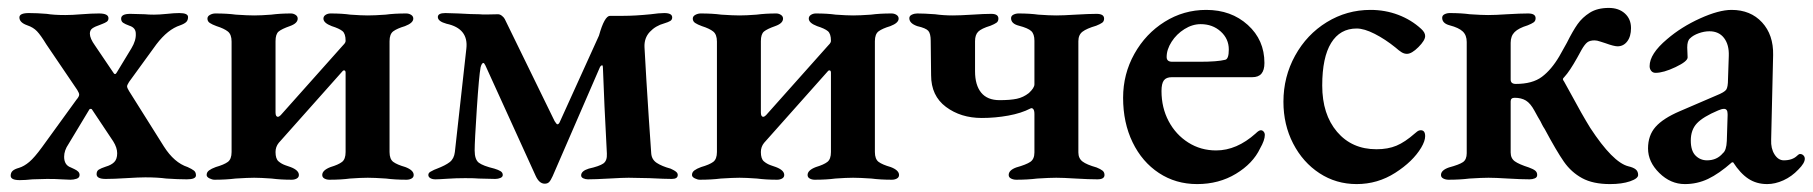

<svg xmlns="http://www.w3.org/2000/svg" viewBox="-20 -451 4579 485"><path d="M7 -7Q7 -15 12 -19.5Q17 -24 28 -27Q41 -31 54 -42Q67 -53 86 -79L173 -199Q180 -207 180 -212Q180 -216 175 -224L97 -339Q83 -362 73.5 -372Q64 -382 49 -387Q29 -394 29 -407Q29 -418 53 -418Q74 -418 98 -416Q116 -413 145 -413Q162 -413 186 -415Q212 -417 230 -417Q254 -417 254 -405Q254 -399 249.5 -396Q245 -393 239.5 -391Q234 -389 232 -388Q220 -384 213.5 -379.5Q207 -375 207 -366Q207 -354 220 -336L266 -268Q268 -264 270.5 -264Q273 -264 275 -268L312 -329Q324 -349 323 -366Q323 -381 307 -386Q296 -390 291 -393.5Q286 -397 286 -404Q286 -416 309 -416L346 -415Q355 -414 369 -414Q382 -414 402 -416Q420 -418 433 -418Q455 -418 455 -408Q455 -400 450.5 -395.5Q446 -391 435 -387Q404 -377 375 -339L306 -244Q301 -236 301 -233Q301 -229 306 -221L394 -81Q420 -40 454 -29Q465 -24 470 -20Q475 -16 475 -8Q475 2 452 2Q430 2 400 0Q378 -3 347 -3Q331 -3 299 -1Q267 1 247 1Q224 1 224 -11Q224 -19 229.5 -22.5Q235 -26 247 -30Q261 -34 268.5 -41.5Q276 -49 276 -64Q276 -78 266 -94L212 -175Q211 -176 209 -176Q207 -176 206 -175L153 -87Q142 -71 142 -55Q142 -34 159 -28Q161 -27 167.5 -24Q174 -21 177.5 -17.5Q181 -14 181 -9Q181 -2 173.5 0.5Q166 3 158 3L135 2Q121 1 99 1L62 2Q44 4 30 4Q7 4 7 -7Z M502 -9Q502 -16 508 -20.5Q514 -25 525 -29Q546 -35 555.5 -42Q565 -49 565 -67V-346Q565 -364 555.5 -371.5Q546 -379 527 -385Q516 -389 510 -393Q504 -397 504 -404Q504 -410 510.5 -413.5Q517 -417 524 -417Q554 -417 576 -414Q606 -412 622 -412Q639 -412 665 -414Q688 -417 715 -417Q721 -417 726.5 -413.5Q732 -410 732 -404Q732 -392 712 -385Q692 -378 684 -371.5Q676 -365 676 -347V-167Q676 -156 682 -156Q685 -156 689 -160L845 -335Q847 -337 850 -340.5Q853 -344 853 -348Q853 -366 845 -372.5Q837 -379 818 -385Q797 -393 797 -404Q797 -410 802.5 -413.5Q808 -417 815 -417Q844 -417 865 -414Q893 -412 909 -412Q926 -412 954 -414Q976 -417 1006 -417Q1013 -417 1018.5 -413.5Q1024 -410 1024 -404Q1024 -393 1003 -385Q983 -379 973.5 -372Q964 -365 964 -347V-67Q964 -49 973.5 -42Q983 -35 1004 -29Q1025 -21 1025 -9Q1025 -3 1019.5 0Q1014 3 1007 3Q978 3 955 0Q925 -2 909 -2Q892 -2 864 0Q842 3 812 3Q805 3 799.5 0Q794 -3 794 -9Q794 -21 815 -29Q835 -35 844 -42Q853 -49 853 -67V-267Q853 -272 850.5 -273Q848 -274 846 -272L684 -90Q676 -80 676 -67Q676 -50 683.5 -43.5Q691 -37 701 -33.5Q711 -30 714 -29Q735 -21 735 -9Q735 -3 729.5 0Q724 3 717 3Q689 3 666 0Q638 -2 622 -2Q607 -2 575 0Q551 3 522 3Q516 3 509 -0.5Q502 -4 502 -9Z M1333 -7 1206 -286Q1203 -292 1201 -292Q1197 -292 1194 -281Q1190 -260 1184.5 -177Q1179 -94 1179 -71Q1179 -48 1189.5 -40Q1200 -32 1229 -25Q1239 -22 1244.5 -18.5Q1250 -15 1250 -9Q1250 -4 1244 -1.5Q1238 1 1231 1L1189 0Q1180 -1 1155 -1Q1132 -1 1110 0.5Q1088 2 1080 2Q1072 2 1067 -1Q1062 -4 1062 -9Q1062 -14 1067 -17Q1072 -20 1076.5 -22Q1081 -24 1084 -25Q1105 -33 1116 -41.5Q1127 -50 1129 -67L1158 -328Q1164 -379 1108 -391Q1086 -397 1086 -408Q1086 -418 1105 -418L1138 -417Q1172 -415 1191 -415Q1198 -414 1214 -414.5Q1230 -415 1238 -415Q1243 -415 1248 -411Q1253 -407 1255 -403L1381 -145Q1386 -137 1388 -137Q1392 -137 1395 -145L1493 -361Q1507 -411 1521 -411H1555Q1584 -411 1624 -415Q1645 -418 1658 -418Q1678 -418 1678 -407Q1678 -401 1673 -398Q1668 -395 1658 -392Q1636 -386 1621.5 -370.5Q1607 -355 1608 -332Q1612 -257 1619 -151L1625 -64Q1626 -48 1639 -39.5Q1652 -31 1674 -25Q1676 -24 1681 -21.5Q1686 -19 1689 -16Q1692 -13 1692 -9Q1692 1 1677 1Q1660 1 1620 -1L1568 -2Q1553 -2 1519 0Q1483 2 1465 2Q1459 2 1453.5 -0.5Q1448 -3 1448 -8Q1448 -19 1467 -25Q1494 -31 1504 -38Q1514 -45 1513 -63Q1506 -193 1503 -280Q1503 -286 1501 -286Q1497 -286 1494 -278L1376 -6Q1371 5 1367 9Q1363 13 1356 13Q1342 13 1333 -7Z M1728 -9Q1728 -16 1734 -20.5Q1740 -25 1751 -29Q1772 -35 1781.5 -42Q1791 -49 1791 -67V-346Q1791 -364 1781.5 -371.5Q1772 -379 1753 -385Q1742 -389 1736 -393Q1730 -397 1730 -404Q1730 -410 1736.5 -413.5Q1743 -417 1750 -417Q1780 -417 1802 -414Q1832 -412 1848 -412Q1865 -412 1891 -414Q1914 -417 1941 -417Q1947 -417 1952.5 -413.5Q1958 -410 1958 -404Q1958 -392 1938 -385Q1918 -378 1910 -371.5Q1902 -365 1902 -347V-167Q1902 -156 1908 -156Q1911 -156 1915 -160L2071 -335Q2073 -337 2076 -340.5Q2079 -344 2079 -348Q2079 -366 2071 -372.5Q2063 -379 2044 -385Q2023 -393 2023 -404Q2023 -410 2028.5 -413.5Q2034 -417 2041 -417Q2070 -417 2091 -414Q2119 -412 2135 -412Q2152 -412 2180 -414Q2202 -417 2232 -417Q2239 -417 2244.5 -413.5Q2250 -410 2250 -404Q2250 -393 2229 -385Q2209 -379 2199.5 -372Q2190 -365 2190 -347V-67Q2190 -49 2199.5 -42Q2209 -35 2230 -29Q2251 -21 2251 -9Q2251 -3 2245.5 0Q2240 3 2233 3Q2204 3 2181 0Q2151 -2 2135 -2Q2118 -2 2090 0Q2068 3 2038 3Q2031 3 2025.5 0Q2020 -3 2020 -9Q2020 -21 2041 -29Q2061 -35 2070 -42Q2079 -49 2079 -67V-267Q2079 -272 2076.5 -273Q2074 -274 2072 -272L1910 -90Q1902 -80 1902 -67Q1902 -50 1909.5 -43.5Q1917 -37 1927 -33.5Q1937 -30 1940 -29Q1961 -21 1961 -9Q1961 -3 1955.5 0Q1950 3 1943 3Q1915 3 1892 0Q1864 -2 1848 -2Q1833 -2 1801 0Q1777 3 1748 3Q1742 3 1735 -0.5Q1728 -4 1728 -9Z M2528 -9Q2528 -21 2547 -28Q2572 -35 2582.5 -42Q2593 -49 2593 -66V-163Q2593 -172 2590 -175.5Q2587 -179 2583 -177Q2560 -165 2527 -159Q2494 -153 2460 -153Q2407 -153 2369.5 -181Q2332 -209 2332 -261L2331 -348Q2331 -366 2325 -373Q2319 -380 2297 -385Q2277 -392 2277 -405Q2277 -411 2283.5 -414Q2290 -417 2297 -417Q2314 -417 2342 -415Q2363 -412 2387 -412Q2404 -412 2436 -414Q2466 -416 2484 -416Q2502 -416 2502 -404Q2502 -397 2497 -393.5Q2492 -390 2482 -386Q2459 -379 2451 -371Q2443 -363 2443 -347V-271Q2443 -236 2458.5 -217Q2474 -198 2505 -198Q2532 -198 2548.5 -201.5Q2565 -205 2579 -216Q2593 -229 2593 -238V-348Q2593 -365 2585 -372.5Q2577 -380 2554 -386Q2534 -391 2534 -405Q2534 -411 2540 -414Q2546 -417 2553 -417Q2581 -417 2603 -414Q2631 -412 2648 -412Q2665 -412 2697 -414Q2731 -416 2750 -416Q2769 -416 2769 -404Q2769 -397 2764 -393.5Q2759 -390 2749 -386Q2725 -379 2714.5 -371Q2704 -363 2704 -347V-66Q2704 -51 2714.5 -43Q2725 -35 2750 -28Q2760 -24 2765 -20Q2770 -16 2770 -9Q2770 2 2752 2Q2731 2 2697 0Q2665 -2 2648 -2Q2632 -2 2600 0Q2576 3 2547 3Q2540 3 2534 0Q2528 -3 2528 -9Z M2817 -204Q2817 -264 2845.5 -315Q2874 -366 2922 -396Q2970 -426 3027 -426Q3090 -426 3132 -388Q3174 -350 3174 -292Q3174 -274 3166.5 -265Q3159 -256 3143 -256H2940Q2926 -256 2920 -248Q2914 -240 2914 -221Q2914 -179 2932 -145Q2950 -111 2981.5 -91Q3013 -71 3052 -71Q3104 -71 3152 -114Q3160 -122 3165 -122Q3169 -122 3172 -118.5Q3175 -115 3175 -110Q3175 -97 3163 -76Q3145 -38 3102 -12Q3059 14 3004 14Q2950 14 2907.5 -14Q2865 -42 2841 -91.5Q2817 -141 2817 -204ZM3011 -295Q3055 -295 3075 -300Q3084 -302 3084 -326Q3084 -353 3063.5 -371.5Q3043 -390 3013 -390Q2992 -390 2972 -377.5Q2952 -365 2939.5 -345.5Q2927 -326 2927 -307Q2927 -295 2941 -295Z M3222 -194Q3222 -257 3251.5 -310.5Q3281 -364 3331.5 -395Q3382 -426 3442 -426Q3479 -426 3512 -413.5Q3545 -401 3570 -378Q3580 -369 3580 -360Q3580 -349 3563 -332Q3546 -315 3534 -315Q3527 -315 3520.5 -319Q3514 -323 3505 -331Q3479 -352 3452.5 -365.5Q3426 -379 3407 -379Q3365 -379 3342.5 -342.5Q3320 -306 3320 -235Q3320 -162 3357.5 -118Q3395 -74 3457 -74Q3486 -74 3507.5 -83Q3529 -92 3554 -114Q3555 -115 3559.5 -118.5Q3564 -122 3569 -122Q3580 -122 3580 -107Q3580 -95 3570 -78Q3549 -43 3504.5 -14.5Q3460 14 3407 14Q3355 14 3313 -13.5Q3271 -41 3246.5 -88.5Q3222 -136 3222 -194Z M3882 -125Q3878 -131 3875.5 -136Q3873 -141 3871 -145Q3866 -153 3856 -171.5Q3846 -190 3834.5 -197Q3823 -204 3806 -204Q3796 -204 3796 -195V-66Q3796 -51 3806.5 -43.5Q3817 -36 3842 -28Q3853 -24 3858 -20Q3863 -16 3863 -9Q3863 -3 3857 -0.5Q3851 2 3844 2Q3823 2 3789 0Q3757 -2 3740 -2Q3724 -2 3692 0Q3668 3 3639 3Q3632 3 3626 0Q3620 -3 3620 -9Q3620 -21 3640 -28Q3666 -35 3675.5 -41.5Q3685 -48 3685 -64V-345Q3685 -362 3675 -371.5Q3665 -381 3642 -387Q3623 -392 3623 -406Q3623 -412 3629 -415Q3635 -418 3642 -418Q3671 -418 3693 -415Q3723 -413 3739 -413Q3757 -413 3787 -415Q3821 -417 3840 -417Q3859 -417 3859 -405Q3859 -398 3854 -394.5Q3849 -391 3839 -387Q3816 -380 3806 -370Q3796 -360 3796 -343V-250Q3796 -239 3809 -239Q3851 -239 3875 -257Q3899 -275 3919 -309Q3922 -314 3938 -343Q3953 -373 3965 -390Q3977 -407 3996 -419Q4015 -431 4044 -431Q4069 -431 4084.5 -417Q4100 -403 4100 -380Q4100 -359 4090.5 -346.5Q4081 -334 4066 -334Q4057 -334 4035 -342Q4031 -343 4022.5 -346Q4014 -349 4008 -349Q3996 -349 3989.5 -344Q3983 -339 3975 -325L3964 -305Q3945 -271 3932 -257Q3928 -253 3928 -251.5Q3928 -250 3929 -248Q3930 -246 3931 -245L3947 -216Q3976 -162 3997 -128Q4054 -41 4093 -31Q4106 -28 4112 -23Q4118 -18 4118 -9Q4118 0 4097.5 7Q4077 14 4047 14Q4004 14 3976.5 -1Q3949 -16 3930.5 -42.5Q3912 -69 3882 -125Z M4143 -76Q4143 -109 4162 -130.5Q4181 -152 4223 -170L4316 -210Q4336 -218 4340.5 -224.5Q4345 -231 4345 -251L4347 -310Q4348 -338 4335 -355Q4322 -372 4298 -372Q4285 -372 4271 -367Q4257 -362 4249 -354Q4242 -348 4242 -331L4243 -306Q4243 -296 4212.5 -281.5Q4182 -267 4162 -267Q4155 -267 4151 -272Q4147 -277 4147 -284Q4147 -315 4191 -352Q4227 -383 4274.5 -404.5Q4322 -426 4354 -426Q4402 -426 4431 -394.5Q4460 -363 4459 -312L4454 -98Q4453 -76 4462.5 -61Q4472 -46 4486 -46Q4508 -46 4520 -58Q4524 -62 4527 -62Q4532 -62 4535.5 -58.5Q4539 -55 4539 -50Q4539 -39 4523 -23Q4506 -5 4485 4.5Q4464 14 4444 14Q4417 14 4396.5 0.5Q4376 -13 4358 -41H4355Q4322 -12 4294.5 1Q4267 14 4236 14Q4200 14 4171.5 -14Q4143 -42 4143 -76ZM4332 -64Q4341 -71 4342 -95L4344 -159V-163Q4344 -176 4335 -176Q4329 -176 4320 -172Q4282 -156 4266.5 -139.5Q4251 -123 4251 -96Q4251 -70 4263 -58Q4275 -46 4292 -46Q4317 -46 4332 -64Z"/></svg>

Font: EB Garamond SemiBold
Style: Regular
Weight: 600
Designer: Georg Duffner and Octavio Pardo
Foundry: Georg Duffner
Version: Version 1.000